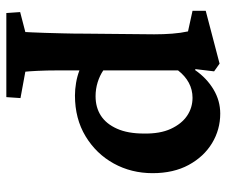

<svg xmlns="http://www.w3.org/2000/svg" viewBox="-73 -401 688 582"><g transform="rotate(90 271.0 -110.0)"><path d="M19.5 214.8 16.6 172.9 77.1 157.2Q77.1 152.3 78.1 137.2Q79.1 122.1 79.6 98.6Q80.1 75.2 81.1 43.9Q82 12.7 82 -25.4L84 -233.4Q84 -262.7 82 -288.1Q80.1 -313.5 75.2 -335.9L12.7 -349.6V-389.6L172.9 -431.6L196.3 -415L189.5 -358.4L192.4 -357.4Q216.8 -392.6 251 -413.1Q285.2 -433.6 324.2 -433.6Q373 -433.6 414.1 -408.7Q455.1 -383.8 480 -337.9Q504.9 -292 504.9 -228.5Q504.9 -164.1 475.6 -110.8Q446.3 -57.6 393.1 -25.4Q339.8 6.8 269.5 6.8Q251 6.8 231 3.4Q210.9 0 193.4 -6.8V58.6Q193.4 92.8 194.8 121.1Q196.3 149.4 197.3 157.2L277.3 171.9L274.4 214.8ZM271.5 -55.7Q305.7 -55.7 330.6 -71.8Q355.5 -87.9 370.1 -120.6Q384.8 -153.3 384.8 -202.1Q385.7 -251 370.6 -283.7Q355.5 -316.4 331.1 -333Q306.6 -349.6 276.4 -349.6Q252 -349.6 231 -338.4Q210 -327.1 193.4 -305.7V-79.1Q209 -68.4 229.5 -62Q250 -55.7 271.5 -55.7Z"/></g></svg>

Font: Crimson Pro ExtraLight SemiBold
Style: Regular
Weight: 600
Version: Version 1.002